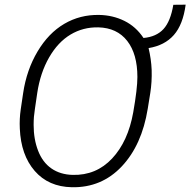

<svg xmlns="http://www.w3.org/2000/svg" viewBox="-20 -784 807 814"><path d="M284.7 9.8Q185.5 7.8 127.2 -59.3Q68.8 -126.5 64 -238.8Q62 -280.3 67.9 -320.3L78.1 -389.2Q92.8 -487.8 139.2 -565.7Q185.5 -643.6 252.4 -682.9Q319.3 -722.2 400.4 -720.7Q458 -719.7 507.1 -695.6Q556.2 -671.4 588.4 -623Q642.6 -627.9 672.9 -660.6Q703.1 -693.4 714.8 -763.7L767.1 -764.2Q755.9 -679.7 717 -635.5Q678.2 -591.3 609.9 -580.1Q621.1 -533.7 623 -487.3Q624.5 -436.5 617.2 -390.1L606.4 -323.2Q581.5 -168.9 496.1 -78.4Q410.6 12.2 284.7 9.8ZM562.5 -457.5Q562.5 -555.2 519.3 -610.6Q476.1 -666 397 -668Q332.5 -669.4 279.1 -637.5Q225.6 -605.5 188.2 -540.5Q150.9 -475.6 137.9 -389.9Q125 -304.2 123.8 -288.3Q122.6 -272.5 122.6 -254.4Q122.6 -193.8 141.6 -144.8Q160.6 -95.7 198 -69.8Q235.4 -43.9 288.1 -42.5Q387.7 -40 455.3 -112.1Q522.9 -184.1 544.9 -308.1Q562.5 -408.2 562.5 -457.5Z"/></svg>

Font: RobotoInd Light
Style: Italic
Weight: 300
Italic angle: -12°
Designer: Google
Version: Version 2.001151; 2014